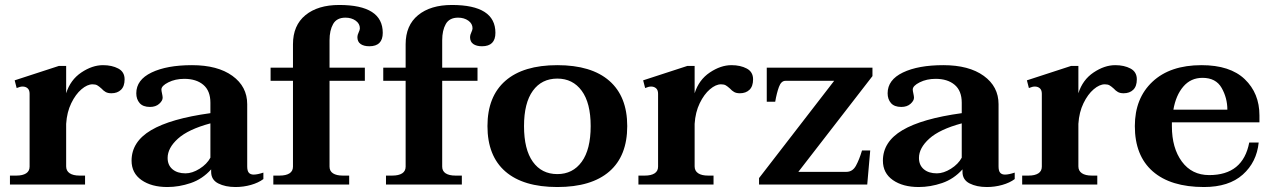

<svg xmlns="http://www.w3.org/2000/svg" viewBox="-20 -742 5114 772"><path d="M481 -423Q481 -395 466.5 -381Q452 -367 428 -367Q414 -367 405 -372Q396 -377 388 -386Q378 -395 371 -399Q364 -403 352 -403Q331 -403 307.5 -383Q284 -363 266.5 -327Q249 -291 246 -244V-73Q246 -55 260 -45.5Q274 -36 300 -36H322V0H20V-36H46Q71 -36 85 -45Q99 -54 99 -72V-365Q99 -380 91 -387Q83 -394 71 -394Q61 -394 47 -388L39 -419L217 -477H246V-367Q263 -421 307 -450.5Q351 -480 394 -480Q430 -480 455.5 -466.5Q481 -453 481 -423Z M509 -96Q509 -172 587.5 -218.5Q666 -265 826 -287V-329Q826 -377 797.5 -401Q769 -425 721 -425Q685 -425 657 -411Q629 -397 629 -382Q629 -377 631.5 -366Q634 -355 634 -349Q634 -337 620 -324.5Q606 -312 583 -312Q555 -312 541.5 -327.5Q528 -343 528 -367Q528 -421 589.5 -450.5Q651 -480 752 -480Q855 -480 914.5 -437Q974 -394 974 -323V-73Q974 -55 980.5 -47.5Q987 -40 1000 -40Q1015 -40 1039 -48V-22Q1019 -7 989 1.5Q959 10 927 10Q886 10 857.5 -4.5Q829 -19 829 -51V-61Q794 -22 747 -6Q700 10 653 10Q589 10 549 -18Q509 -46 509 -96ZM826 -108V-246Q737 -222 695.5 -184.5Q654 -147 654 -107Q654 -78 673.5 -61.5Q693 -45 726 -45Q753 -45 782.5 -63.5Q812 -82 826 -108Z M1519 -610Q1519 -556 1465 -556Q1443 -556 1430 -565Q1417 -574 1417 -593Q1417 -601 1422 -611.5Q1427 -622 1427 -628Q1427 -647 1410 -659Q1393 -671 1369 -671Q1334 -671 1319.5 -645.5Q1305 -620 1305 -580V-470H1447V-417H1305V-72Q1305 -54 1319 -45Q1333 -36 1358 -36H1384V0H1079V-36H1104Q1130 -36 1144 -45Q1158 -54 1158 -72V-417H1068V-470H1158V-564Q1158 -640 1208 -681Q1258 -722 1344 -722Q1519 -722 1519 -610Z M1972 -610Q1972 -556 1918 -556Q1896 -556 1883 -565Q1870 -574 1870 -593Q1870 -601 1875 -611.5Q1880 -622 1880 -628Q1880 -647 1863 -659Q1846 -671 1822 -671Q1787 -671 1772.5 -645.5Q1758 -620 1758 -580V-470H1900V-417H1758V-72Q1758 -54 1772 -45Q1786 -36 1811 -36H1837V0H1532V-36H1557Q1583 -36 1597 -45Q1611 -54 1611 -72V-417H1521V-470H1611V-564Q1611 -640 1661 -681Q1711 -722 1797 -722Q1972 -722 1972 -610Z M1940 -235Q1940 -354 2012 -417Q2084 -480 2221 -480Q2358 -480 2430 -417Q2502 -354 2502 -235Q2502 -115 2430 -52.5Q2358 10 2221 10Q2084 10 2012 -52.5Q1940 -115 1940 -235ZM2355 -235Q2355 -328 2319 -377Q2283 -426 2221 -426Q2158 -426 2122.5 -377Q2087 -328 2087 -235Q2087 -141 2122.5 -91.5Q2158 -42 2221 -42Q2283 -42 2319 -91.5Q2355 -141 2355 -235Z M3008 -423Q3008 -395 2993.5 -381Q2979 -367 2955 -367Q2941 -367 2932 -372Q2923 -377 2915 -386Q2905 -395 2898 -399Q2891 -403 2879 -403Q2858 -403 2834.5 -383Q2811 -363 2793.5 -327Q2776 -291 2773 -244V-73Q2773 -55 2787 -45.5Q2801 -36 2827 -36H2849V0H2547V-36H2573Q2598 -36 2612 -45Q2626 -54 2626 -72V-365Q2626 -380 2618 -387Q2610 -394 2598 -394Q2588 -394 2574 -388L2566 -419L2744 -477H2773V-367Q2790 -421 2834 -450.5Q2878 -480 2921 -480Q2957 -480 2982.5 -466.5Q3008 -453 3008 -423Z M3032 -26 3334 -417H3138Q3121 -417 3112 -392.5Q3103 -368 3097 -333H3063V-470H3488V-436L3190 -51H3383Q3408 -51 3421.5 -75.5Q3435 -100 3446 -137H3479L3467 0H3032Z M3530 -96Q3530 -172 3608.5 -218.5Q3687 -265 3847 -287V-329Q3847 -377 3818.5 -401Q3790 -425 3742 -425Q3706 -425 3678 -411Q3650 -397 3650 -382Q3650 -377 3652.5 -366Q3655 -355 3655 -349Q3655 -337 3641 -324.5Q3627 -312 3604 -312Q3576 -312 3562.5 -327.5Q3549 -343 3549 -367Q3549 -421 3610.5 -450.5Q3672 -480 3773 -480Q3876 -480 3935.5 -437Q3995 -394 3995 -323V-73Q3995 -55 4001.5 -47.5Q4008 -40 4021 -40Q4036 -40 4060 -48V-22Q4040 -7 4010 1.5Q3980 10 3948 10Q3907 10 3878.5 -4.5Q3850 -19 3850 -51V-61Q3815 -22 3768 -6Q3721 10 3674 10Q3610 10 3570 -18Q3530 -46 3530 -96ZM3847 -108V-246Q3758 -222 3716.5 -184.5Q3675 -147 3675 -107Q3675 -78 3694.5 -61.5Q3714 -45 3747 -45Q3774 -45 3803.5 -63.5Q3833 -82 3847 -108Z M4551 -423Q4551 -395 4536.5 -381Q4522 -367 4498 -367Q4484 -367 4475 -372Q4466 -377 4458 -386Q4448 -395 4441 -399Q4434 -403 4422 -403Q4401 -403 4377.5 -383Q4354 -363 4336.5 -327Q4319 -291 4316 -244V-73Q4316 -55 4330 -45.5Q4344 -36 4370 -36H4392V0H4090V-36H4116Q4141 -36 4155 -45Q4169 -54 4169 -72V-365Q4169 -380 4161 -387Q4153 -394 4141 -394Q4131 -394 4117 -388L4109 -419L4287 -477H4316V-367Q4333 -421 4377 -450.5Q4421 -480 4464 -480Q4500 -480 4525.5 -466.5Q4551 -453 4551 -423Z M4692 -250V-234Q4692 -147 4732 -92.5Q4772 -38 4842 -38Q4978 -38 5003 -169H5041Q5033 -90 4977 -40Q4921 10 4821 10Q4687 10 4615 -53Q4543 -116 4543 -235Q4543 -347 4614 -413.5Q4685 -480 4811 -480Q4926 -480 4985 -423.5Q5044 -367 5044 -278V-250ZM4698 -301H4915Q4915 -348 4892 -388.5Q4869 -429 4815 -429Q4768 -429 4738 -394Q4708 -359 4698 -301Z"/></svg>

Font: Taviraj SemiBold
Style: Regular
Weight: 600
Designer: Katatrad Team
Foundry: CadsonDemak
Version: Version 1.001